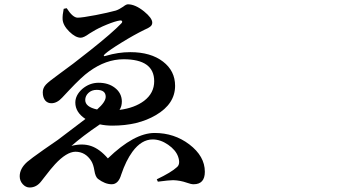

<svg xmlns="http://www.w3.org/2000/svg" viewBox="-20 -791 1540 870"><path d="M114.3 58.6Q96.7 58.6 83 43.5Q69.3 28.3 69.3 7.8Q69.3 -27.3 103.5 -57.6Q119.1 -71.3 178.7 -113.3Q220.7 -141.6 242.2 -157.2Q316.4 -212.9 367.2 -252Q321.3 -282.2 321.3 -326.2Q321.3 -359.4 352.5 -387.7Q385.7 -416 426.8 -416Q470.7 -416 500 -393.6Q531.2 -370.1 532.2 -332Q532.2 -308.6 521.5 -293Q589.8 -301.8 632.8 -334Q678.7 -369.1 678.7 -422.9Q678.7 -522.5 540 -522.5Q460 -522.5 383.8 -466.8Q351.6 -444.3 292 -380.9Q272.5 -359.4 261.7 -348.6Q238.3 -323.2 212.9 -323.2Q196.3 -323.2 185.5 -335Q173.8 -348.6 173.8 -373Q173.8 -392.6 188.5 -408.2Q200.2 -420.9 250 -457Q303.7 -495.1 389.6 -563.5Q489.3 -642.6 529.3 -684.6Q535.2 -690.4 533.2 -694.8Q531.2 -699.2 523.4 -698.2Q502.9 -695.3 464.4 -679.7Q425.8 -664.1 399.4 -647.5Q395.5 -645.5 384.8 -638.7Q359.4 -620.1 345.7 -620.1Q322.3 -620.1 293.9 -647.9Q265.6 -675.8 263.7 -703.1Q262.7 -722.7 268.6 -751L282.2 -753.9Q309.6 -710.9 332 -710.9Q352.5 -710.9 414.1 -722.7Q468.8 -733.4 504.9 -743.2Q519.5 -748 538.1 -760.7Q551.8 -771.5 559.6 -771.5Q592.8 -771.5 632.8 -739.3Q669.9 -709 669.9 -688.5Q669.9 -676.8 660.2 -669.9Q653.3 -664.1 634.8 -656.2Q586.9 -632.8 530.8 -598.1Q474.6 -563.5 455.1 -545.9Q449.2 -540 450.7 -537.6Q452.1 -535.2 460 -538.1Q515.6 -554.7 570.3 -554.7Q663.1 -554.7 718.8 -511.7Q773.4 -469.7 773.4 -402.3Q773.4 -320.3 686.5 -269.5Q605.5 -221.7 489.3 -221.7Q459 -221.7 432.6 -227.5Q353.5 -173.8 303.7 -129.9Q353.5 -142.6 392.6 -129.4Q431.6 -116.2 468.8 -73.2Q587.9 -188.5 680.7 -188.5Q769.5 -188.5 837.9 -136.7Q908.2 -83 908.2 -12.7Q908.2 43.9 857.4 43.9Q845.7 43.9 827.1 37.1Q796.9 26.4 764.6 25.4Q747.1 25.4 695.3 32.2L690.4 21.5Q755.9 -9.8 781.2 -33.2Q798.8 -46.9 787.1 -81.1Q776.4 -111.3 741.7 -135.3Q707 -159.2 671.9 -159.2Q621.1 -159.2 580.1 -103.5Q550.8 -63.5 529.3 0Q516.6 43.9 486.3 43.9Q456.1 43.9 423.8 19.5Q412.1 9.8 407.7 -18.1Q403.3 -45.9 393.6 -61.5Q367.2 -103.5 321.3 -103.5Q281.2 -102.5 229.5 -46.9Q212.9 -29.3 180.7 12.7Q171.9 24.4 167 30.3Q145.5 58.6 114.3 58.6ZM419.9 -294.9Q459 -329.1 459 -352.5Q459 -383.8 418 -383.8Q395.5 -383.8 380.9 -370.1Q366.2 -356.4 366.2 -337.9Q366.2 -306.6 419.9 -294.9Z"/></svg>

Font: Bpmf GenYo Min B
Style: B
Weight: 700
Foundry: But Ko
Version: Version 1.320